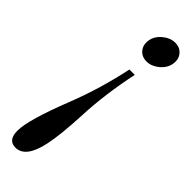

<svg xmlns="http://www.w3.org/2000/svg" viewBox="-255 -626 766 766"><g transform="rotate(45 128.0 -243.5)"><path d="M147.9 -412.1H178.2Q149.4 -276.4 143.8 -154.5Q138.2 -32.7 125 27.8Q103.5 129.9 46.4 129.9Q4.4 129.9 4.4 76.2Q4.4 15.1 71.3 -154.3Q119.1 -276.4 147.9 -412.1ZM201.7 -617.2Q229 -617.2 244.6 -597.7Q255.9 -584 255.9 -564.9Q255.9 -527.8 224.1 -502.4Q200.2 -482.9 173.3 -482.9Q146 -482.9 130.4 -502.4Q119.1 -516.6 119.1 -535.2Q119.1 -572.3 150.9 -597.7Q174.8 -617.2 201.7 -617.2Z"/></g></svg>

Font: Munson
Style: Italic
Weight: 400
Italic angle: -12°
Designer: Paul James MIller
Foundry: High-Logic / Made with FontCreator
Version: Version 2.10;May 5, 2019;FontCreator 11.5.0.2430 64-bit